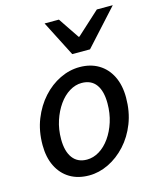

<svg xmlns="http://www.w3.org/2000/svg" viewBox="-113 -827 761 919"><g transform="rotate(-15 267.0 -367.0)"><path d="M215 12Q160 12 120 -12Q80 -36 58 -80.5Q36 -125 36 -186Q36 -256 59 -313.5Q82 -371 120 -413Q158 -455 205.5 -478Q253 -501 303 -501Q357 -501 397 -477Q437 -453 459 -408.5Q481 -364 481 -303Q481 -233 458.5 -175.5Q436 -118 397.5 -76Q359 -34 311.5 -11Q264 12 215 12ZM224 -64Q256 -64 285.5 -82Q315 -100 338 -132.5Q361 -165 374.5 -207.5Q388 -250 388 -299Q388 -360 364 -392.5Q340 -425 293 -425Q262 -425 232.5 -407Q203 -389 180 -356.5Q157 -324 143 -281.5Q129 -239 129 -190Q129 -130 153.5 -97Q178 -64 224 -64ZM286 -570 196 -746H267L337 -642H341L455 -746H534L374 -570Z"/></g></svg>

Font: Source Sans 3 ExtraLight Medium
Style: Italic
Weight: 500
Italic angle: -11°
Version: Version 3.052;hotconv 1.1.0;makeotfexe 2.6.0